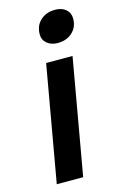

<svg xmlns="http://www.w3.org/2000/svg" viewBox="-111 -753 498 801"><g transform="rotate(-15 138.0 -352.5)"><path d="M124 -622Q124 -659 148.5 -682Q173 -705 212 -705Q241 -705 258.5 -690Q276 -675 276 -650Q276 -614 251.5 -591Q227 -568 188 -568Q160 -568 142 -583Q124 -598 124 -622ZM119 -500H233L145 0H31Z"/></g></svg>

Font: Sarabun SemiBold
Style: Italic
Weight: 600
Italic angle: -10°
Designer: Suppakit Chalermlarp | Katatrad Co.,Ltd.
Foundry: Cadson Demak Co.,Ltd.
Version: Version 1.000; ttfautohint (v1.6)